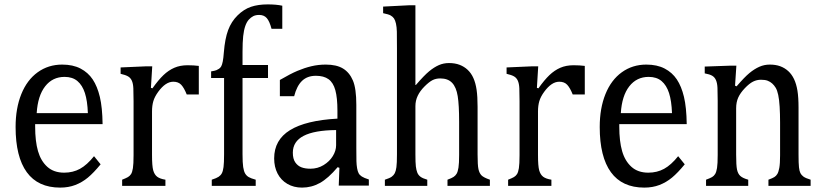

<svg xmlns="http://www.w3.org/2000/svg" viewBox="-20 -846 3745 874"><path d="M438 -98Q406 -59 380 -37.5Q354 -16 323 -4Q292 8 254 8Q153 8 102 -62Q51 -132 51 -268Q51 -353 77 -417.5Q103 -482 151.5 -517Q200 -552 263 -552Q312 -552 346.5 -534Q381 -516 402 -484.5Q423 -453 434.5 -405Q446 -357 447 -281H140V-270Q140 -203 153 -158Q166 -113 195.5 -86.5Q225 -60 272 -60Q312 -60 344 -77.5Q376 -95 408 -135ZM380 -331Q378 -387 366.5 -422.5Q355 -458 332.5 -477Q310 -496 274 -496Q219 -496 185.5 -453Q152 -410 147 -331Z M667 -446 674 -444Q701 -482 724 -504Q747 -526 773.5 -537.5Q800 -549 834 -549Q862 -549 885 -546V-416H830Q818 -446 805 -460Q792 -474 769 -474Q751 -474 734 -462.5Q717 -451 700.5 -428.5Q684 -406 678 -385.5Q672 -365 672 -339V-141Q672 -90 677.5 -70.5Q683 -51 695.5 -41.5Q708 -32 733 -28V0H536V-28Q554 -35 562.5 -40Q571 -45 576.5 -53.5Q582 -62 585 -80.5Q588 -99 588 -140V-385Q588 -422 587 -444Q586 -466 580 -479Q574 -492 562.5 -498.5Q551 -505 529 -510V-539L643 -544H673Z M1200 -491H1084V-144Q1084 -105 1087 -85.5Q1090 -66 1096 -56Q1102 -46 1112 -40Q1122 -34 1144 -28V0H944V-28Q966 -35 975.5 -41.5Q985 -48 990 -57.5Q995 -67 997.5 -85.5Q1000 -104 1000 -144V-491H941V-521Q959 -524 965 -526.5Q971 -529 977 -533Q983 -537 987 -544Q991 -551 994 -566Q997 -581 999 -608Q1004 -670 1018.5 -709Q1033 -748 1061.5 -776Q1090 -804 1122.5 -815Q1155 -826 1199 -826Q1238 -826 1265 -820V-715H1216Q1207 -749 1194.5 -763.5Q1182 -778 1160 -778Q1144 -778 1133 -772.5Q1122 -767 1112.5 -756.5Q1103 -746 1096.5 -727.5Q1090 -709 1087 -681.5Q1084 -654 1084 -610V-550H1200Z M1525 -82 1517 -85Q1474 -34 1436 -13Q1398 8 1355 8Q1317 8 1288 -9Q1259 -26 1243.5 -56Q1228 -86 1228 -125Q1228 -209 1300 -253.5Q1372 -298 1516 -306V-342Q1516 -401 1506.5 -435.5Q1497 -470 1475.5 -485.5Q1454 -501 1418 -501Q1379 -501 1355 -478Q1331 -455 1319 -408H1254V-482Q1302 -510 1334 -523.5Q1366 -537 1397.5 -544.5Q1429 -552 1463 -552Q1512 -552 1541.5 -534Q1571 -516 1586.5 -479.5Q1602 -443 1602 -369V-172Q1602 -130 1602.5 -112.5Q1603 -95 1605.5 -80.5Q1608 -66 1612.5 -57.5Q1617 -49 1627 -42.5Q1637 -36 1659 -29V-1H1522ZM1510 -254Q1411 -253 1362 -227.5Q1313 -202 1313 -151Q1313 -123 1324 -107Q1335 -91 1352 -84.5Q1369 -78 1393 -78Q1426 -78 1453 -94.5Q1480 -111 1495 -135.5Q1510 -160 1510 -185Z M1871 -459H1873Q1911 -503 1933.5 -521.5Q1956 -540 1977.5 -549.5Q1999 -559 2024 -559Q2051 -559 2072 -551Q2093 -543 2109 -528Q2125 -513 2135 -490.5Q2145 -468 2149.5 -437.5Q2154 -407 2154 -360V-143Q2154 -94 2158 -76Q2162 -58 2171.5 -48Q2181 -38 2210 -28V0H2017V-28Q2036 -35 2044.5 -40.5Q2053 -46 2058.5 -55Q2064 -64 2067 -83Q2070 -102 2070 -141V-292Q2070 -368 2063.5 -408.5Q2057 -449 2038 -469Q2019 -489 1984 -489Q1964 -489 1948.5 -481Q1933 -473 1912.5 -452.5Q1892 -432 1881.5 -410Q1871 -388 1871 -363V-143Q1871 -105 1873 -88.5Q1875 -72 1879.5 -60.5Q1884 -49 1894 -41.5Q1904 -34 1925 -28V0H1732V-28Q1754 -35 1763 -41.5Q1772 -48 1777 -57.5Q1782 -67 1784.5 -85Q1787 -103 1787 -143V-624Q1787 -680 1786.5 -701.5Q1786 -723 1782.5 -738.5Q1779 -754 1773.5 -762Q1768 -770 1758.5 -775.5Q1749 -781 1724 -786V-816L1842 -822H1871Z M2424 -446 2431 -444Q2458 -482 2481 -504Q2504 -526 2530.5 -537.5Q2557 -549 2591 -549Q2619 -549 2642 -546V-416H2587Q2575 -446 2562 -460Q2549 -474 2526 -474Q2508 -474 2491 -462.5Q2474 -451 2457.5 -428.5Q2441 -406 2435 -385.5Q2429 -365 2429 -339V-141Q2429 -90 2434.5 -70.5Q2440 -51 2452.5 -41.5Q2465 -32 2490 -28V0H2293V-28Q2311 -35 2319.5 -40Q2328 -45 2333.5 -53.5Q2339 -62 2342 -80.5Q2345 -99 2345 -140V-385Q2345 -422 2344 -444Q2343 -466 2337 -479Q2331 -492 2319.5 -498.5Q2308 -505 2286 -510V-539L2400 -544H2430Z M3097 -98Q3065 -59 3039 -37.5Q3013 -16 2982 -4Q2951 8 2913 8Q2812 8 2761 -62Q2710 -132 2710 -268Q2710 -353 2736 -417.5Q2762 -482 2810.5 -517Q2859 -552 2922 -552Q2971 -552 3005.5 -534Q3040 -516 3061 -484.5Q3082 -453 3093.5 -405Q3105 -357 3106 -281H2799V-270Q2799 -203 2812 -158Q2825 -113 2854.5 -86.5Q2884 -60 2931 -60Q2971 -60 3003 -77.5Q3035 -95 3067 -135ZM3039 -331Q3037 -387 3025.5 -422.5Q3014 -458 2991.5 -477Q2969 -496 2933 -496Q2878 -496 2844.5 -453Q2811 -410 2806 -331Z M3670 0H3478V-28Q3497 -35 3505 -40Q3513 -45 3518.5 -54Q3524 -63 3527.5 -82Q3531 -101 3531 -139V-288Q3531 -328 3529 -360.5Q3527 -393 3522.5 -414Q3518 -435 3511 -446.5Q3504 -458 3495 -466Q3486 -474 3474.5 -478.5Q3463 -483 3444 -483Q3425 -483 3408 -474.5Q3391 -466 3370.5 -444.5Q3350 -423 3340.5 -402Q3331 -381 3331 -353V-142Q3331 -93 3335 -74Q3339 -55 3350 -45Q3361 -35 3386 -28V0H3194V-28Q3213 -35 3221.5 -40Q3230 -45 3235.5 -54Q3241 -63 3244 -81.5Q3247 -100 3247 -141V-387Q3247 -424 3246 -446Q3245 -468 3239 -481.5Q3233 -495 3221.5 -501.5Q3210 -508 3188 -512V-543L3302 -547H3332L3326 -456L3333 -453Q3369 -495 3391.5 -513.5Q3414 -532 3436.5 -542Q3459 -552 3484 -552Q3511 -552 3531.5 -544.5Q3552 -537 3568 -522.5Q3584 -508 3594.5 -486Q3605 -464 3610 -433.5Q3615 -403 3615 -356V-142Q3615 -102 3617 -84.5Q3619 -67 3623.5 -58Q3628 -49 3637.5 -42Q3647 -35 3670 -28Z"/></svg>

Font: Myanglish
Style: Regular
Weight: 400
Designer: KyawKyaw ( MaYenGone)
Foundry: TattooFont3D
Version: Version 1.003 December 13, 2014